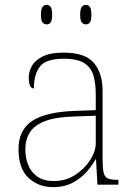

<svg xmlns="http://www.w3.org/2000/svg" viewBox="-20 -758 557 788"><path d="M197 10Q138 10 97 -28Q56 -66 56 -146Q56 -225 112.5 -262Q169 -299 290 -303L373 -306V-371Q373 -414 364 -446.5Q355 -479 327 -498Q299 -517 242 -517Q168 -517 143.5 -484.5Q119 -452 119 -395Q98 -395 98 -441Q98 -462 110 -485.5Q122 -509 153.5 -525.5Q185 -542 242 -542Q330 -542 365.5 -499.5Q401 -457 401 -386V-110Q401 -73 404.5 -53.5Q408 -34 420 -27Q432 -20 459 -20H466V0H380L374 -104H372Q361 -83 338.5 -56Q316 -29 281 -9.5Q246 10 197 10ZM201 -15Q250 -15 288.5 -40Q327 -65 350 -101Q373 -137 373 -170V-283L287 -280Q209 -278 165 -261Q121 -244 102.5 -214.5Q84 -185 84 -145Q84 -111 95.5 -81.5Q107 -52 133 -33.5Q159 -15 201 -15ZM332 -658Q322 -658 315.5 -666Q309 -674 309 -698Q309 -721 315.5 -729.5Q322 -738 332 -738Q343 -738 349 -729.5Q355 -721 355 -698Q355 -674 349 -666Q343 -658 332 -658ZM171 -658Q161 -658 154.5 -666Q148 -674 148 -698Q148 -721 154.5 -729.5Q161 -738 171 -738Q182 -738 188 -729.5Q194 -721 194 -698Q194 -674 188 -666Q182 -658 171 -658Z"/></svg>

Font: Noto Serif Thin
Style: Regular
Weight: 100
Designer: Monotype Design Team
Foundry: Monotype Imaging Inc.
Version: Version 2.015